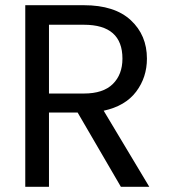

<svg xmlns="http://www.w3.org/2000/svg" viewBox="-20 -717 648 737"><path d="M450 -492Q450 -622 302 -622H168V-358H302Q376 -358 413 -394.5Q450 -431 450 -492ZM77 -697H302Q420 -697 482 -639.5Q544 -582 544 -492Q544 -420 502.5 -365Q461 -310 378 -292L553 0H444L278 -285H168V0H77Z"/></svg>

Font: SVN-Poppins
Style: Regular
Weight: 400
Designer: Ninad Kale (Devanagari), Jonny Pinhorn (Latin)
Foundry: Indian Type Foundry
Version: Version 3.002 2017